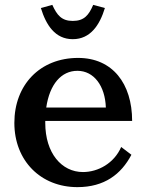

<svg xmlns="http://www.w3.org/2000/svg" viewBox="-20 -754 598 789"><path d="M279 -668C326 -668 345 -692 363 -734L411 -721C390 -652 352 -593 279 -593C206 -593 169 -652 148 -721L195 -734C214 -692 233 -668 279 -668ZM39 -249C39 -93 148 15 298 15C409 15 478 -38 520 -118L478 -150C449 -83 383 -47 321 -47C233 -47 166 -125 166 -249V-257H523C523 -411 442 -516 301 -516C144 -516 39 -405 39 -249ZM170 -312C184 -408 232 -463 298 -463C366 -463 412 -401 415 -312Z"/></svg>

Font: LT Superior Serif Semibold
Style: Regular
Weight: 600
Designer: Daniel Lyons
Foundry: LyonsType
Version: Version 2.120;FEAKit 1.0